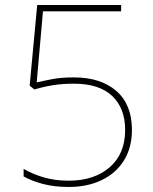

<svg xmlns="http://www.w3.org/2000/svg" viewBox="-20 -734 610 764"><path d="M274 -426Q381 -426 443 -372Q505 -318 505 -217Q505 -147 473.5 -96Q442 -45 385 -17.5Q328 10 253 10Q196 10 151 -2Q106 -14 74 -32V-62Q108 -42 153 -28.5Q198 -15 253 -15Q355 -15 416.5 -68.5Q478 -122 478 -217Q478 -303 426.5 -352Q375 -401 274 -401Q228 -401 191 -395Q154 -389 117 -378L98 -393L128 -714H462V-689H151L126 -406Q151 -412 187 -419Q223 -426 274 -426Z"/></svg>

Font: Noto Sans Myanmar UI Thin
Style: Regular
Weight: 100
Designer: Monotype Design Team
Foundry: Monotype Imaging Inc.
Version: Version 2.103; ttfautohint (v1.8.4.7-5d5b)